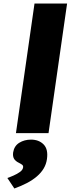

<svg xmlns="http://www.w3.org/2000/svg" viewBox="-20 -760 403 1096"><path d="M71 0 177 -740H363L257 0ZM62 316 22 256Q37 251 57.5 242Q78 233 94 221.5Q110 210 112 195Q113 186 107 181Q101 176 89 170Q68 160 60 146Q52 132 55 110Q61 73 90 55Q119 37 157 37Q202 37 229 64.5Q256 92 248 148Q244 177 229.5 201.5Q215 226 190.5 247Q166 268 133.5 285Q101 302 62 316Z"/></svg>

Font: Lexend ExtBd
Style: Italic
Weight: 800
Italic angle: -8.13011°
Designer: Bonnie Shaver-Troup, Thomas Jockin
Foundry: Lexend
Version: Version 1.007